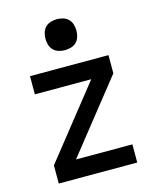

<svg xmlns="http://www.w3.org/2000/svg" viewBox="-112 -822 725 898"><g transform="rotate(-15 250.0 -372.5)"><path d="M60 0V-88L333 -432H60V-520H440V-432L167 -88H440V0ZM250 -595Q235 -595 220 -599.5Q205 -604 194.5 -614.5Q184 -625 179.5 -640Q175 -655 175 -670Q175 -685 179.5 -700Q184 -715 194.5 -725.5Q205 -736 220 -740.5Q235 -745 250 -745Q265 -745 280 -740.5Q295 -736 305.5 -725.5Q316 -715 320.5 -700Q325 -685 325 -670Q325 -655 320.5 -640Q316 -625 305.5 -614.5Q295 -604 280 -599.5Q265 -595 250 -595Z"/></g></svg>

Font: Iosevka Term Semibold
Style: Regular
Weight: 600
Monospace: yes
Designer: Belleve Invis
Foundry: Belleve Invis
Version: Version 31.4.0